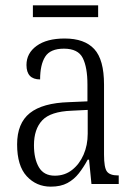

<svg xmlns="http://www.w3.org/2000/svg" viewBox="-20 -688 503 718"><path d="M170 10Q116 10 80 -29Q44 -68 44 -148Q44 -227 91.5 -265Q139 -303 238 -306L307 -309V-372Q307 -436 289.5 -471Q272 -506 219 -506Q168 -506 149 -476Q130 -446 130 -391Q79 -391 79 -445Q79 -489 117 -516.5Q155 -544 222 -544Q296 -544 332.5 -504.5Q369 -465 369 -372V-110Q369 -61 380 -46.5Q391 -32 421 -32H424V0H322L313 -91H308Q293 -63 275 -40Q257 -17 232 -3.5Q207 10 170 10ZM185 -31Q222 -31 249.5 -52.5Q277 -74 292.5 -109.5Q308 -145 308 -188V-277L248 -274Q169 -271 138 -238Q107 -205 107 -145Q107 -94 125.5 -62.5Q144 -31 185 -31ZM103 -624V-668H347V-624Z"/></svg>

Font: Noto Serif Condensed Light
Style: Regular
Weight: 300
Width: 3
Designer: Monotype Design Team
Foundry: Monotype Imaging Inc.
Version: Version 2.013